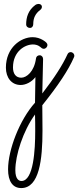

<svg xmlns="http://www.w3.org/2000/svg" viewBox="-20 -427 398 976"><path d="M195 48C197 -45 199 -126 199 -127C199 -137 192 -146 182 -146C172 -146 164 -140 163 -130C154 -63 115 -32 88 -32C60 -32 46 -53 46 -84C46 -167 108 -201 147 -201C173 -201 185 -188 189 -185C193 -181 198 -179 203 -179C212 -179 221 -188 221 -198C221 -203 219 -207 215 -211C214 -212 187 -238 146 -238C86 -238 10 -185 10 -83C10 -32 39 5 85 5C111 5 141 -10 160 -35C159 3 159 50 158 95C79 183 21 335 21 434C21 495 45 529 88 529C180 529 196 384 196 237C196 189 195 149 195 108C276 7 328 -71 356 -136C357 -139 358 -141 358 -143C358 -153 350 -162 339 -162C332 -162 326 -158 323 -151C299 -98 257 -32 195 48ZM158 155C159 184 159 212 159 240C159 333 151 493 89 493C77 493 58 485 58 438C58 362 97 239 158 155ZM113 -303C113 -292 122 -285 132 -285C143 -285 149 -294 149 -304C149 -336 160 -358 185 -377C191 -382 193 -387 193 -393C193 -400 187 -407 176 -407C170 -407 164 -405 160 -402C123 -375 113 -338 113 -303Z"/></svg>

Font: Sacramento
Style: Regular
Weight: 400
Designer: Astigmatic (AOETI)
Foundry: Astigmatic (AOETI)
Version: Version 1.000